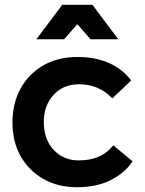

<svg xmlns="http://www.w3.org/2000/svg" viewBox="-20 -777 604 802"><path d="M309 -425C366 -425 413 -405 449 -366L528 -441C504 -472 473 -497 435 -514C396 -531 353 -539 304 -539C251 -539 204 -528 163 -505C122 -482 90 -450 67 -409C44 -368 32 -320 32 -266C32 -213 43 -166 66 -125C89 -84 121 -52 162 -29C203 -6 249 5 302 5C354 5 400 -4 439 -23C478 -42 510 -68 534 -103L453 -170C421 -128 373 -107 309 -107C266 -107 231 -122 204 -151C177 -180 163 -219 163 -267C163 -314 177 -352 204 -381C231 -410 266 -425 309 -425ZM474 -613 366 -757H240L132 -613H248L303 -676L358 -613Z"/></svg>

Font: Argentum Sans Medium
Style: Regular
Weight: 500
Designer: Julieta Ulanovsky
Foundry: Julieta Ulanovsky
Version: Version 5.001;January 29, 2019;FontCreator 11.5.0.2425 64-bi